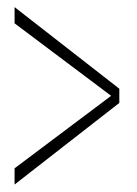

<svg xmlns="http://www.w3.org/2000/svg" viewBox="-20 -506 376 527"><path d="M20 0.5 307.5 -223.5V-262.5L20 -486.5V-442L293 -237V-249L20 -44Z"/></svg>

Font: Anybody UltraCondensed Thin ExtraLight
Style: Regular
Weight: 250
Version: Version 1.111